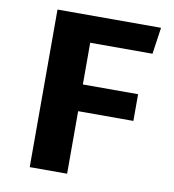

<svg xmlns="http://www.w3.org/2000/svg" viewBox="-80 -782 775 853"><g transform="rotate(10 307.5 -355.5)"><path d="M279.5 -590.8V-402.6H528.7V-282.1H279.5V0H110.8V-710.8H577.9L560.5 -590.8Z"/></g></svg>

Font: FiraCode Nerd Font
Style: Bold
Weight: 700
Designer: Carrois Corporate, Edenspiekermann AG, Nikita Prokopov
Foundry: Carrois Corporate, Edenspiekermann AG, Nikita Prokopov
Version: Version 6.002;Nerd Fonts 2.1.0